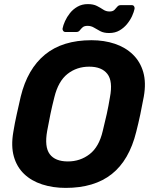

<svg xmlns="http://www.w3.org/2000/svg" viewBox="-20 -906 743 936"><path d="M300 10Q238 10 185.5 -7Q133 -24 97.5 -58Q62 -92 47.5 -143Q33 -194 45 -263Q52 -306 61.5 -348.5Q71 -391 81 -435Q114 -570 199.5 -640Q285 -710 426 -710Q488 -710 540 -692.5Q592 -675 628 -640Q664 -605 678.5 -554Q693 -503 681 -435Q673 -391 664 -348.5Q655 -306 644 -263Q610 -125 525 -57.5Q440 10 300 10ZM311 -119Q371 -119 417 -154.5Q463 -190 481 -268Q492 -312 500.5 -350.5Q509 -389 516 -432Q531 -510 503.5 -545.5Q476 -581 415 -581Q354 -581 309 -545.5Q264 -510 245 -432Q234 -389 226 -350.5Q218 -312 210 -268Q196 -190 222.5 -154.5Q249 -119 311 -119ZM512 -745Q486 -745 469 -754Q452 -763 438 -771.5Q424 -780 407 -780Q391 -780 383 -773Q375 -766 369 -758Q363 -750 352 -750H299Q292 -750 288 -755.5Q284 -761 285 -767Q288 -783 297 -803Q306 -823 321 -842Q336 -861 358 -873.5Q380 -886 408 -886Q435 -886 452.5 -877Q470 -868 483.5 -859Q497 -850 514 -850Q530 -850 538 -858Q546 -866 552 -873.5Q558 -881 569 -881H622Q630 -881 633.5 -875.5Q637 -870 636 -863Q633 -848 624 -828Q615 -808 599.5 -789Q584 -770 562.5 -757.5Q541 -745 512 -745Z"/></svg>

Font: Rubik Light SemiBold
Style: Italic
Weight: 600
Italic angle: -12°
Version: Version 2.104